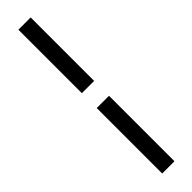

<svg xmlns="http://www.w3.org/2000/svg" viewBox="-344 -722 944 944"><g transform="rotate(-45 127.5 -250.0)"><path d="M88.5 -308.6V-750H173.8V-308.6ZM88.5 250V-205.2H173.8V250Z"/></g></svg>

Font: Source Sans 3
Style: Italic
Weight: 200
Italic angle: -11°
Designer: Paul D. Hunt
Foundry: Adobe
Version: Version 3.046;hotconv 1.0.118;makeotfexe 2.5.65603